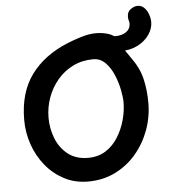

<svg xmlns="http://www.w3.org/2000/svg" viewBox="-56 -861 809 911"><g transform="rotate(-5 349.0 -405.0)"><path d="M327 0Q264 0 213 -27Q162 -54 125.5 -99Q89 -144 69.5 -200.5Q50 -257 50 -317Q50 -447 111.5 -531.5Q173 -616 288 -663Q317 -675 354.5 -686.5Q392 -698 425 -698Q455 -698 483 -689.5Q511 -681 530 -658Q537 -647 540 -635.5Q543 -624 548 -613H549Q551 -610 557.5 -600.5Q564 -591 571 -581.5Q578 -572 580 -568Q618 -517 631 -463.5Q644 -410 644 -347Q644 -280 621 -217.5Q598 -155 556 -106Q514 -57 456 -28.5Q398 0 327 0ZM337 -112Q385 -112 420.5 -134.5Q456 -157 479.5 -194.5Q503 -232 515 -275.5Q527 -319 527 -361Q527 -383 520 -419Q513 -455 498 -491Q483 -527 459 -551.5Q435 -576 401 -576Q348 -576 304.5 -554.5Q261 -533 230 -496Q199 -459 182.5 -413Q166 -367 166 -317Q166 -266 184.5 -219Q203 -172 241 -142Q279 -112 337 -112ZM536 -603Q507 -603 484.5 -619Q462 -635 462 -657Q462 -668 467.5 -679Q473 -690 475 -688Q498 -676 515 -676Q548 -676 568 -690.5Q588 -705 588 -730Q588 -738 585.5 -744Q583 -750 583 -763Q583 -786 600 -798Q617 -810 633 -810Q652 -810 665 -796.5Q678 -783 684.5 -764Q691 -745 691 -728Q691 -697 671 -668Q651 -639 616 -621Q581 -603 536 -603Z"/></g></svg>

Font: Fuzzy Bubbles
Style: Bold
Weight: 700
Designer: Robert E. Leuschke
Foundry: Robert E. Leuschke
Version: Version 1.010; ttfautohint (v1.8.3)